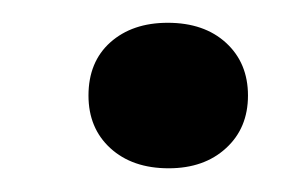

<svg xmlns="http://www.w3.org/2000/svg" viewBox="-20 -310 263 166"><path d="M125.8 -164.5Q94.4 -164.5 75.4 -181.9Q56.5 -199.2 56.5 -227.4Q56.5 -256.5 75.4 -273.4Q94.4 -290.3 125 -290.3Q156.5 -290.3 175.4 -273Q194.4 -255.6 194.4 -227.4Q194.4 -199.2 175.4 -181.9Q156.5 -164.5 125.8 -164.5Z"/></svg>

Font: Playfair SemiBold
Style: Regular
Weight: 600
Designer: Claus Eggers Sørensen
Foundry: Claus Eggers Sørensen
Version: Version 2.001;gftools[0.9.30]